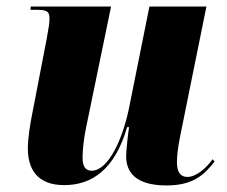

<svg xmlns="http://www.w3.org/2000/svg" viewBox="-20 -556 692 586"><path d="M488 10C569 10 603 -22 635 -63L629 -70C608 -41 578 -16 552 -16C531 -16 520 -30 520 -61C520 -80 523 -105 529 -136L610 -536H436L376 -237C355 -127 309 -35 260 -35C242 -35 232 -46 232 -75C232 -94 235 -131 243 -168L319 -536H74L73 -526H95C128 -526 131 -517 131 -498C131 -487 129 -473 123 -440L79 -212C72 -178 65 -134 65 -103C65 -43 91 9 176 9C259 9 330 -37 368 -168H374C372 -158 365 -98 365 -79C365 -34 390 10 488 10Z"/></svg>

Font: Noto Serif Display Condensed Black
Style: Italic
Weight: 900
Width: 3
Italic angle: -12°
Designer: Monotype Design Team
Foundry: Monotype Imaging Inc.
Version: Version 2.009